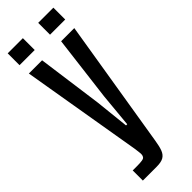

<svg xmlns="http://www.w3.org/2000/svg" viewBox="-331 -911 1052 1052"><g transform="rotate(-45 195.5 -384.5)"><path d="M49.3 124V45.4H85.4Q106.9 45.4 122.6 43Q138.2 40.5 141.6 32.2Q147 24.4 145.8 7.8Q144.5 -8.8 141.6 -27.3L22.5 -732.4H125L176.8 -353L197.8 -154.8H207L225.6 -353L272.5 -732.4H374.5L252 17.6Q246.1 56.2 237.1 79.6Q228 103 209.7 113.5Q191.4 124 155.8 124ZM254.9 -800.8V-892.6H372.6V-800.8ZM18.6 -800.8V-892.6H136.2V-800.8Z"/></g></svg>

Font: Antonio Medium
Style: Regular
Weight: 500
Designer: Vernon Adams
Foundry: Vernon Adams
Version: Version 1.002